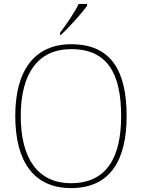

<svg xmlns="http://www.w3.org/2000/svg" viewBox="-20 -951 726 981"><path d="M287 -784V-771H289C330 -807 400 -886 425 -921V-931H382C361 -886 316 -822 287 -784ZM343 10C545 10 627 -135 627 -358C627 -590 547 -725 344 -725C157 -725 58 -592 58 -359C58 -125 153 10 343 10ZM343 -15C172 -15 86 -143 86 -358C86 -573 172 -700 344 -700C530 -700 599 -573 599 -358C599 -145 524 -15 343 -15Z"/></svg>

Font: Noto Serif Gurmukhi Thin
Style: Regular
Weight: 100
Designer: Vaibhav Singh and the Monotype Design Team
Foundry: Monotype Imaging Inc.
Version: Version 2.004